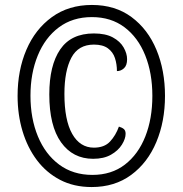

<svg xmlns="http://www.w3.org/2000/svg" viewBox="-20 -745 738 775"><path d="M350 10Q278 10 222.5 -19Q167 -48 129 -98.5Q91 -149 71 -215.5Q51 -282 51 -358Q51 -461 86.5 -544Q122 -627 189.5 -676Q257 -725 351 -725Q445 -725 511 -676Q577 -627 611.5 -544Q646 -461 646 -358Q646 -255 611 -171.5Q576 -88 509.5 -39Q443 10 350 10ZM353 -39Q430 -39 484 -80.5Q538 -122 566.5 -194Q595 -266 595 -358Q595 -450 566 -522Q537 -594 482.5 -635Q428 -676 351 -676Q273 -676 217.5 -634.5Q162 -593 132.5 -521Q103 -449 103 -359Q103 -267 133 -194.5Q163 -122 219 -80.5Q275 -39 353 -39ZM356 -104Q274 -104 226.5 -170.5Q179 -237 179 -364Q179 -481 223 -545.5Q267 -610 359 -610Q406 -610 435.5 -594Q465 -578 479 -553.5Q493 -529 493 -506Q493 -481 480.5 -469.5Q468 -458 452 -458Q452 -486 444 -510.5Q436 -535 415.5 -550Q395 -565 359 -565Q296 -565 268 -512Q240 -459 240 -366Q240 -260 271.5 -204.5Q303 -149 359 -149Q401 -149 424 -173.5Q447 -198 460 -234Q473 -230 480 -224Q487 -218 487 -205Q487 -185 472 -161Q457 -137 428 -120.5Q399 -104 356 -104Z"/></svg>

Font: Noto Serif Myanmar ExtraCondensed ExtraBold
Style: Regular
Weight: 800
Width: 2
Designer: Ben Mitchell and the Monotype Design Team
Foundry: Monotype Imaging Inc.
Version: Version 2.106; ttfautohint (v1.8.4.7-5d5b)